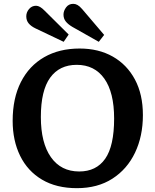

<svg xmlns="http://www.w3.org/2000/svg" viewBox="-20 -967 810 1001"><path d="M381 14Q274 14 199 -30.5Q124 -75 85 -154.5Q46 -234 46 -337Q46 -455 89 -539.5Q132 -624 210.5 -669Q289 -714 395 -714Q494 -714 568 -672Q642 -630 683.5 -552.5Q725 -475 725 -367Q725 -257 684 -171Q643 -85 566 -35.5Q489 14 381 14ZM393 -73Q482 -73 528.5 -139.5Q575 -206 575 -349Q575 -485 524 -557Q473 -629 380 -629Q290 -629 241.5 -562Q193 -495 193 -357Q193 -222 245.5 -147.5Q298 -73 393 -73ZM495 -749 357 -827Q335 -840 323 -855Q311 -870 311 -891Q311 -910 324.5 -928.5Q338 -947 362 -947Q373 -947 384 -941Q395 -935 408 -920L523 -785ZM312 -749 165 -819Q142 -830 129.5 -845Q117 -860 117 -882Q117 -903 131.5 -920Q146 -937 168 -937Q188 -937 213 -911L338 -787Z"/></svg>

Font: Literata SemiBold
Style: Regular
Weight: 600
Designer: Latin by Veronika Burian and Jose Scaglione. Greek by Irene Vlachou. Cyrillic by Vera Evstafieva.
Foundry: TypeTogether
Version: Version 3.103; ttfautohint (v1.8.4.7-5d5b);gftools[0.9.29]